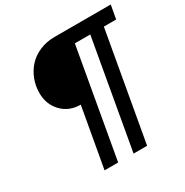

<svg xmlns="http://www.w3.org/2000/svg" viewBox="-191 -843 1124 1164"><g transform="rotate(-30 371.5 -261.0)"><path d="M208 165 282.2 -252Q202.6 -252 151.4 -304.9Q100.1 -357.9 100.1 -438Q100.1 -487.8 117.7 -533Q135.3 -578.1 166.7 -612.3Q198.2 -646.5 245.6 -666.7Q293 -687 349.1 -687H743.2L726.1 -591.8H640.1L505.9 165H411.1L544.9 -591.8H437L303.2 165Z"/></g></svg>

Font: Archivo Expanded SemiBold
Style: Italic
Weight: 600
Width: 7
Italic angle: -10°
Designer: Hector Gatti
Foundry: Omnibus-Type
Version: Version 2.001